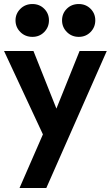

<svg xmlns="http://www.w3.org/2000/svg" viewBox="-27 -713 550 953"><path d="M503 -460 203 220H70L186 -46L-7 -460H139L253 -174L368 -460ZM364 -693Q399 -693 422.5 -669.5Q446 -646 446 -612Q446 -578 422.5 -554Q399 -530 364 -530Q329 -530 305 -554Q281 -578 281 -612Q281 -646 304.5 -669.5Q328 -693 364 -693ZM50 -612Q50 -645 74 -669Q98 -693 134 -693Q169 -693 192.5 -669.5Q216 -646 216 -612Q216 -578 192.5 -554Q169 -530 134 -530Q98 -530 74 -554Q50 -578 50 -612Z"/></svg>

Font: Renner*
Style: Semi
Weight: 600
Version: Version 003.000 ; ttfautohint (v0.97) -l 8 -r 50 -G 200 -x 1